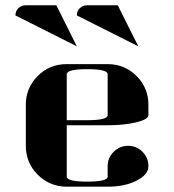

<svg xmlns="http://www.w3.org/2000/svg" viewBox="-20 -702 655 722"><path d="M38.1 -644Q38.1 -660.2 48.8 -670.9Q60.1 -682.1 76.2 -682.1H191.9L269 -527.8ZM77.1 -153.8V-308.1Q77.1 -371.6 122.1 -416.5Q166.5 -460.9 231 -460.9H384.8Q448.7 -460.9 493.7 -416Q538.1 -371.6 538.1 -308.1V-269Q538.1 -253.4 493.2 -242.2Q447.3 -231 384.8 -231H231V-38.1Q231 -19 308.1 -19Q384.8 -19 384.8 -38.1V-77.1Q384.8 -108.4 407.2 -130.9Q430.2 -153.3 460.9 -153.8Q493.2 -153.8 516.1 -130.9Q538.1 -108.4 538.1 -76.7Q538.1 -45.4 493.2 -22.5Q448.7 0 384.8 0H231Q167 0 122.1 -44.9Q77.1 -89.8 77.1 -153.8ZM231 -250H308.1Q384.8 -250 384.8 -269V-422.9Q384.8 -441.9 308.1 -441.9Q231 -441.9 231 -422.9ZM269 -644Q269 -660.2 279.8 -670.9Q291 -682.1 307.1 -682.1H422.9L500 -527.8Z"/></svg>

Font: Hjet
Style: Regular
Weight: 400
Designer: T. Christopher White
Version: Version 1.2